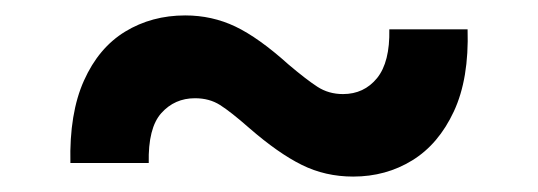

<svg xmlns="http://www.w3.org/2000/svg" viewBox="-20 -415 698 249"><path d="M71.3 -203.6Q69.8 -268.1 88.9 -310.5Q107.9 -353 142.3 -374Q176.8 -395 220.2 -395Q254.9 -395 285.2 -380.6Q315.4 -366.2 354 -331.5Q377 -312 391.6 -302.5Q406.2 -293 424.8 -293Q452.1 -293 469 -313.7Q485.8 -334.5 484.9 -377H586.4Q588.4 -313 568.6 -270.5Q548.8 -228 514.6 -207Q480.5 -186 438 -186Q401.9 -186 371.3 -201.2Q340.8 -216.3 303.2 -249Q279.3 -270 265.4 -278.8Q251.5 -287.6 232.9 -287.6Q206.5 -287.6 189.2 -268.3Q171.9 -249 172.9 -203.6Z"/></svg>

Font: Inter 24pt SemiBold
Style: Regular
Weight: 600
Designer: Rasmus Andersson
Foundry: rsms
Version: Version 4.001;git-66647c0bb